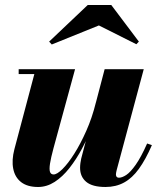

<svg xmlns="http://www.w3.org/2000/svg" viewBox="-20 -736 636 766"><path d="M132 10Q89.5 10 64.5 -9.2Q39.5 -28.5 32.8 -62.8Q26 -97 37.5 -141L117 -440.5H54.5V-460H279.5L193.5 -145Q183 -106 179.5 -83.2Q176 -60.5 179.5 -50.2Q183 -40 194 -40Q207.5 -40 229.5 -61.8Q251.5 -83.5 276.2 -122.5Q301 -161.5 324.2 -213.8Q347.5 -266 362.5 -327H378Q366.5 -282.5 348.8 -235.2Q331 -188 307.8 -144.2Q284.5 -100.5 257 -65.5Q229.5 -30.5 198 -10.2Q166.5 10 132 10ZM401 10Q348.5 10 324 -10.5Q299.5 -31 299.5 -66.5Q299.5 -75.5 300.8 -85.5Q302 -95.5 304 -103.5L397.5 -460H553.5L445.5 -57.5Q444.5 -53 443.5 -48.5Q442.5 -44 442.5 -40.5Q442.5 -27 454.5 -27Q467 -27 483.8 -38Q500.5 -49 521.5 -78.8Q542.5 -108.5 567 -163.5L586 -157Q561 -99.5 534.2 -62.5Q507.5 -25.5 475 -7.8Q442.5 10 401 10ZM186.5 -558.5 176 -570 330 -716H424L534 -570L524 -559.5L374.5 -634.5Z"/></svg>

Font: Bodoni Moda ExtraBold
Style: Italic
Weight: 800
Italic angle: -13°
Version: Version 2.005